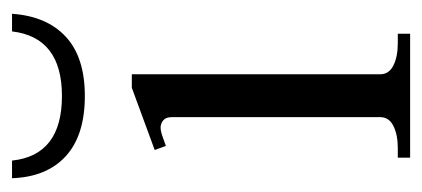

<svg xmlns="http://www.w3.org/2000/svg" viewBox="-216 -502 718 327"><g transform="rotate(-90 143.5 -339.0)"><path d="M3 -678H33Q42 -593 143 -593Q243 -593 253 -678H283Q279 -619 244 -586.5Q209 -554 143 -554Q76 -554 40.5 -586.5Q5 -619 3 -678ZM38 -21H54Q77 -21 92 -28.5Q107 -36 107 -51V-406Q107 -416 101.5 -420.5Q96 -425 89 -425Q83 -425 72 -421Q61 -417 58 -416L51 -435L157 -474H180V-51Q180 -36 195 -28.5Q210 -21 233 -21H249V0H38Z"/></g></svg>

Font: Taviraj Light
Style: Regular
Weight: 300
Designer: Katatrad Team
Foundry: CadsonDemak
Version: Version 1.001